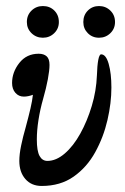

<svg xmlns="http://www.w3.org/2000/svg" viewBox="-20 -603 415 636"><path d="M118 13Q84 13 64 -10Q44 -33 44 -70Q44 -92 50 -121Q56 -150 65 -181Q75 -218 81 -244Q87 -270 89 -289Q73 -283 59 -283Q42 -283 31 -295.5Q20 -308 20 -328Q20 -364 44 -394.5Q68 -425 108 -425Q125 -425 134.5 -416.5Q144 -408 144 -388Q144 -370 138.5 -340.5Q133 -311 123 -276Q113 -241 107.5 -206Q102 -171 102 -141Q102 -103 111 -86.5Q120 -70 137 -70Q166 -70 194.5 -94.5Q223 -119 246 -160.5Q269 -202 284 -252Q299 -302 301 -353Q302 -386 305.5 -404.5Q309 -423 315 -423Q331 -423 340 -391.5Q349 -360 349 -313Q349 -262 336 -205.5Q323 -149 295.5 -99Q268 -49 224 -18Q180 13 118 13ZM122 -478Q100 -478 84.5 -493Q69 -508 69 -530Q69 -553 84.5 -568Q100 -583 122 -583Q145 -583 160 -568Q175 -553 175 -530Q175 -508 159.5 -493Q144 -478 122 -478ZM308 -478Q286 -478 271 -493Q256 -508 256 -530Q256 -553 271 -568Q286 -583 308 -583Q330 -583 345.5 -568Q361 -553 361 -530Q361 -508 345.5 -493Q330 -478 308 -478Z"/></svg>

Font: Junicode Two Beta Condensed
Style: Italic
Weight: 400
Width: 3
Italic angle: -9°
Version: Version 1.053; ttfautohint (v1.8.4)